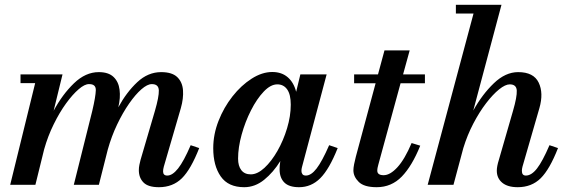

<svg xmlns="http://www.w3.org/2000/svg" viewBox="-20 -770 2364 800"><path d="M392 0H287.5L364.5 -308Q378.5 -367.5 379.2 -393.8Q380 -420 351 -419.5Q333 -420 307.8 -398.2Q282.5 -376.5 255.2 -339Q228 -301.5 203.8 -252.2Q179.5 -203 164 -148L127.5 0H22.5L126.5 -423.5H65.5V-460H240.5L203.5 -308.5Q240 -376.5 288.2 -423Q336.5 -469.5 391.5 -469.5Q432 -469.5 453 -449.5Q474 -429.5 478.2 -396.2Q482.5 -363 473 -323Q507 -385.5 551.8 -427.5Q596.5 -469.5 651.5 -469.5Q697 -469.5 718.5 -448.8Q740 -428 742.5 -394Q745 -360 733.5 -319.5L662.5 -75.5Q659.5 -64.5 659.5 -56Q659.5 -38.5 677 -38.5Q698.5 -38.5 722 -68Q745.5 -97.5 774.5 -165L810 -153Q775.5 -64.5 737.8 -27.2Q700 10 642 10Q597 10 577.8 -9.8Q558.5 -29.5 558.5 -61Q558.5 -72 560.8 -83.2Q563 -94.5 565.5 -103.5L625.5 -308Q642.5 -366.5 641.8 -393.2Q641 -420 612 -419.5Q594 -419.5 569.2 -398Q544.5 -376.5 518 -338.5Q491.5 -300.5 468 -251.2Q444.5 -202 429 -146.5Z M1387 -153Q1352 -65 1314.5 -27.5Q1277 10 1226 10Q1184 10 1164.5 -9.8Q1145 -29.5 1145 -64.5Q1145 -80 1147 -91.5L1148 -99Q1119 -52 1080.8 -21Q1042.5 10 997.5 10Q931 10 899.8 -34.8Q868.5 -79.5 868.5 -152.5Q868.5 -210 890.5 -266.2Q912.5 -322.5 948.8 -368.5Q985 -414.5 1028.5 -442.2Q1072 -470 1114.5 -470Q1153.5 -470 1178.8 -448.2Q1204 -426.5 1214 -387.5L1231.5 -460H1341L1238 -73Q1236 -65.5 1236 -57.5Q1236 -50 1240.2 -44.2Q1244.5 -38.5 1254.5 -38.5Q1276.5 -38.5 1299.2 -68Q1322 -97.5 1351.5 -165ZM1191.5 -334Q1191.5 -376.5 1176.5 -397.5Q1161.5 -418.5 1135.5 -418.5Q1107.5 -418.5 1078.8 -388.2Q1050 -358 1025.8 -310.2Q1001.5 -262.5 986.8 -209Q972 -155.5 972 -109Q972 -78.5 985.5 -61Q999 -43.5 1025 -43.5Q1052.5 -43.5 1081.8 -70.5Q1111 -97.5 1136 -141.2Q1161 -185 1176.2 -235.8Q1191.5 -286.5 1191.5 -334Z M1731 -163Q1697 -78.5 1654 -34.2Q1611 10 1549.5 10Q1497 10 1474.8 -12Q1452.5 -34 1452.5 -60.5Q1452.5 -70.5 1455.5 -86Q1458.5 -101.5 1462.5 -116.5L1545 -423H1455.5V-460H1555L1582 -560H1687L1659.5 -460H1750.5V-423H1649L1556.5 -84.5Q1555 -79 1553.5 -72.2Q1552 -65.5 1552 -59Q1552 -40 1578.5 -40Q1605.5 -40 1636 -73.2Q1666.5 -106.5 1695 -174Z M2117.5 -308Q2134.5 -366.5 2133.2 -392.5Q2132 -418.5 2104 -418.5Q2085.5 -418.5 2059.5 -397.5Q2033.5 -376.5 2005.5 -340Q1977.5 -303.5 1952.2 -255.2Q1927 -207 1910.5 -153L1869.5 0H1762L1953 -713.5H1879.5V-750H2069.5L1952 -309.5Q1989.5 -377 2037.8 -423.2Q2086 -469.5 2139 -469.5Q2203.5 -469.5 2224.5 -425.8Q2245.5 -382 2227.5 -319.5L2157 -75.5Q2154.5 -66 2154.5 -58Q2154.5 -38.5 2171 -38.5Q2194.5 -38.5 2217.5 -68Q2240.5 -97.5 2269.5 -165L2305 -153Q2270.5 -64.5 2232.8 -27.2Q2195 10 2137 10Q2095 10 2072.5 -8.8Q2050 -27.5 2050 -59Q2050 -67.5 2052.2 -79.2Q2054.5 -91 2058.5 -103.5Z"/></svg>

Font: Bodoni* 06pt Medium
Style: Italic
Weight: 500
Italic angle: -13°
Version: Version 2.3